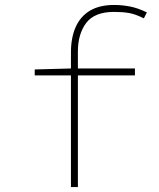

<svg xmlns="http://www.w3.org/2000/svg" viewBox="-20 -754 640 774"><path d="M266 0V-542Q266 -603 285.5 -646Q305 -689 343.5 -711.5Q382 -734 440 -734Q471 -734 503 -728Q535 -722 572 -704L560 -680Q526 -697 500.5 -701.5Q475 -706 440 -706Q361 -706 327.5 -661.5Q294 -617 294 -546V0ZM120 -450V-474L266 -478H524V-450Z"/></svg>

Font: Source Code Pro ExtraLight
Style: Regular
Weight: 200
Monospace: yes
Designer: Paul D. Hunt, Teo Tuominen
Foundry: Adobe
Version: Version 1.026;hotconv 1.1.0;makeotfexe 2.6.0